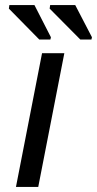

<svg xmlns="http://www.w3.org/2000/svg" viewBox="-20 -738 383 758"><path d="M131 0H43L146 -528H234ZM179 -582H135L15 -704L17 -718H116L181 -591ZM341 -582H297L176 -704L178 -718H277L343 -591Z"/></svg>

Font: Libra Sans
Style: Italic
Weight: 400
Italic angle: -12°
Foundry: Context Ltd
Version: Version 1.002